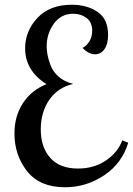

<svg xmlns="http://www.w3.org/2000/svg" viewBox="-20 -772 561 810"><path d="M41 -209Q41 -282 76.5 -336.5Q112 -391 176 -417Q86 -474 86 -568Q86 -641 138 -696.5Q190 -752 283 -752Q347 -752 391.5 -722Q436 -692 436 -625Q436 -587 421 -565Q406 -543 381 -543Q354 -543 328 -570Q344 -577 356.5 -596.5Q369 -616 369 -642Q369 -678 345.5 -696Q322 -714 289 -714Q238 -714 207.5 -672.5Q177 -631 177 -577Q177 -561 180 -543Q183 -525 193 -497.5Q203 -470 227.5 -448.5Q252 -427 289 -418Q224 -403 188 -351Q152 -299 152 -226Q152 -151 192 -106Q232 -61 309 -61Q377 -61 427 -95Q477 -129 496 -180L521 -170Q495 -83 419.5 -32.5Q344 18 254 18Q148 18 94.5 -49.5Q41 -117 41 -209Z"/></svg>

Font: Lobster Two
Style: Regular
Weight: 400
Designer: Pablo Impallari
Foundry: Pablo Impallari. www.impallari.com
Version: Version 1.006